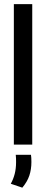

<svg xmlns="http://www.w3.org/2000/svg" viewBox="-20 -684 218 908"><path d="M45.5 0V-664.5H132.5V0ZM126.5 48Q127.5 54.5 128 63Q128.5 71.5 128.5 82Q128.5 117 118.8 146.2Q109 175.5 85.5 203.5L31 185Q43 163.5 49.5 138.5Q56 113.5 56 82.5Q56 74 55.8 65.5Q55.5 57 54.5 48Z"/></svg>

Font: Anek Latin Condensed Medium
Style: Regular
Weight: 500
Width: 3
Designer: Yesha Goshar
Foundry: Ek Type
Version: Version 1.003